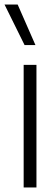

<svg xmlns="http://www.w3.org/2000/svg" viewBox="-37 -828 248 848"><path d="M67.5 0V-541.5H124V0ZM71.5 -629 -17 -808H41L119.5 -629Z"/></svg>

Font: Encode Sans Condensed Condensed Light
Style: Regular
Weight: 300
Width: 3
Designer: Multiple Designers
Foundry: Impallari Type
Version: Version 3.000; ttfautohint (v1.8.3) -l 8 -r 50 -G 200 -x 14 